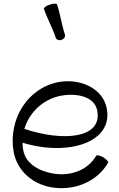

<svg xmlns="http://www.w3.org/2000/svg" viewBox="-20 -996 646 1040"><path d="M218 -948C236 -895 264 -845 282 -792C285 -781 300 -775 313 -780C327 -785 335 -797 332 -808C314 -862 307 -918 289 -972C287 -978 269 -978 250 -971C230 -965 216 -954 218 -948ZM566 -115C569 -120 557 -133 539 -144C521 -154 504 -158 501 -152C455 -73 360 -40 268 -56C192 -69 119 -109 106 -182C103 -196 102 -209 102 -223C352 -147 591 -226 559 -405C540 -516 418 -572 300 -552C129 -521 23 -349 54 -173C72 -73 154 0 255 18C377 40 504 -8 566 -115ZM313 -478C400 -493 494 -472 507 -395C534 -247 324 -227 112 -298C139 -388 214 -460 313 -478Z"/></svg>

Font: Nupuram Light
Style: Regular
Weight: 300
Designer: Santhosh Thottingal (santhosh.thottingal@gmail.com)
Foundry: SMC
Version: Version 1.000